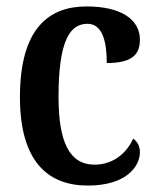

<svg xmlns="http://www.w3.org/2000/svg" viewBox="-20 -567 488 597"><path d="M253 10C371 10 415 -48 415 -94C415 -113 407 -127 394 -136C374 -91 332 -55 274 -55C195 -55 162 -127 162 -266C162 -442 198 -493 252 -493C299 -493 312 -437 312 -371C393 -371 415 -399 415 -444C415 -506 357 -547 249 -547C133 -547 42 -480 42 -265C42 -66 128 10 253 10Z"/></svg>

Font: Noto Serif Tamil Condensed SemiBold
Style: Regular
Weight: 600
Width: 3
Designer: Indian Type Foundry, Tom Grace, and the Monotype Design Team
Foundry: Monotype Imaging Inc.
Version: Version 2.004